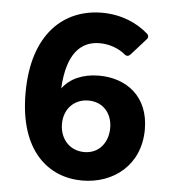

<svg xmlns="http://www.w3.org/2000/svg" viewBox="-49 -680 650 736"><g transform="rotate(5 276.0 -312.5)"><path d="M324.2 -394.5C261.7 -394.5 211.9 -372.1 183.6 -333C190.4 -468.8 244.1 -518.6 315.4 -518.6C355.5 -518.6 390.6 -503.9 414.1 -484.4C421.9 -477.5 429.7 -478.5 436.5 -485.4L493.2 -548.8C500 -555.7 500 -564.5 492.2 -571.3C451.2 -607.4 390.6 -635.7 314.5 -635.7C170.9 -635.7 48.8 -535.2 48.8 -303.7C48.8 -81.1 164.1 11.7 293.9 11.7C416 11.7 516.6 -68.4 516.6 -204.1C516.6 -332 428.7 -394.5 324.2 -394.5ZM293 -97.7C233.4 -97.7 198.2 -143.6 198.2 -198.2C198.2 -255.9 237.3 -295.9 292 -295.9C348.6 -295.9 383.8 -253.9 383.8 -198.2C383.8 -141.6 348.6 -97.7 293 -97.7Z"/></g></svg>

Font: Ed Sans Neue
Style: Bold
Weight: 700
Designer: Stephen Hutchings
Version: Version 1.004;PS 001.004;hotconv 1.0.88;makeotf.lib2.5.64775